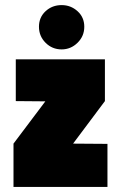

<svg xmlns="http://www.w3.org/2000/svg" viewBox="-20 -734 475 754"><path d="M222 -714Q185 -714 159 -690Q133 -666 133 -629Q133 -592 159 -566Q185 -540 222 -540Q258 -540 284.5 -566Q311 -592 311 -629Q311 -666 284.5 -690Q258 -714 222 -714ZM392 -501H42V-337L158 -336L33 -170V0H402V-169L267 -170L392 -337Z"/></svg>

Font: Advent Pro Black
Style: Regular
Weight: 900
Version: Version 3.000